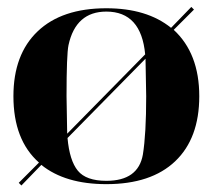

<svg xmlns="http://www.w3.org/2000/svg" viewBox="-20 -537 626 565"><path d="M293 -502.9Q203.1 -502.9 181.6 -404.3Q175.8 -377 175.8 -253.9L177.7 -143.6L407.2 -377Q395.5 -502.9 293 -502.9ZM43 8.8 35.2 1 94.7 -58.6Q19.5 -125 19.5 -253.9Q19.5 -377 90.8 -444.8Q162.1 -512.7 293 -512.7Q412.1 -512.7 483.4 -455.1L543 -516.6L550.8 -508.8L491.2 -449.2Q566.4 -379.9 566.4 -253.9Q566.4 -129.9 495.6 -62.5Q424.8 4.9 293 4.9Q171.9 4.9 101.6 -51.8ZM408.2 -364.3 178.7 -130.9Q184.6 -64.5 209 -34.7Q233.4 -4.9 293 -4.9Q386.7 -4.9 400.4 -82Q410.2 -142.6 410.2 -253.9Z"/></svg>

Font: spinwerad
Style: Bold
Weight: 700
Width: 7
Version: Version 0.3